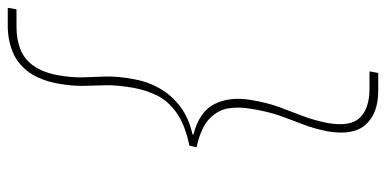

<svg xmlns="http://www.w3.org/2000/svg" viewBox="-264 -586 972 483"><g transform="rotate(-90 221.5 -345.0)"><path d="M234 121Q178 121 149.5 90Q121 59 132 -6Q139 -41 149.5 -68Q160 -95 171 -125.5Q182 -156 189 -200Q194 -229 190 -255.5Q186 -282 164 -303.5Q142 -325 92 -336L96 -354Q149 -365 179 -386.5Q209 -408 222.5 -436Q236 -464 241 -492Q249 -536 248 -565.5Q247 -595 246.5 -622Q246 -649 252 -683Q260 -728 280 -756.5Q300 -785 330.5 -798Q361 -811 398 -811H443L439 -789H395Q363 -789 338 -779Q313 -769 296.5 -745.5Q280 -722 273 -683Q267 -648 268 -621Q269 -594 270 -564.5Q271 -535 263 -492Q257 -458 240 -428.5Q223 -399 195 -377.5Q167 -356 124 -346V-344Q182 -329 201 -290.5Q220 -252 211 -199Q204 -157 192.5 -126.5Q181 -96 170.5 -68.5Q160 -41 153 -6Q143 52 167 75.5Q191 99 239 99H283L279 121Z"/></g></svg>

Font: DM Sans 18pt Thin
Style: Italic
Weight: 250
Italic angle: -10°
Designer: Colophon Foundry, Jonny Pinhorn
Foundry: Colophon Foundry
Version: Version 4.004;gftools[0.9.30]